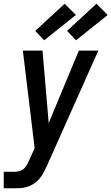

<svg xmlns="http://www.w3.org/2000/svg" viewBox="-44 -790 595 1025"><path d="M-24 215V127H32Q45 127 58.5 124Q72 121 82.5 111.5Q93 102 100 89.5Q107 77 112 65L141 1L78 -520H183L216 -133L377 -520H481L204 101Q196 118 187 134.5Q178 151 165.5 165.5Q153 180 137 190.5Q121 201 103 207Q85 213 67 214Q49 215 32 215ZM362 -575 314 -625 471 -770 531 -710ZM192 -575 144 -625 301 -770 361 -710Z"/></svg>

Font: Iosevka SS04 Semibold Oblique
Style: Regular
Weight: 600
Italic angle: -9°
Monospace: yes
Designer: Belleve Invis
Foundry: Belleve Invis
Version: Version 19.0.0; ttfautohint (v1.8.4)